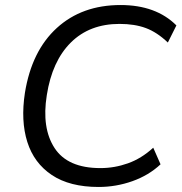

<svg xmlns="http://www.w3.org/2000/svg" viewBox="-20 -734 724 763"><path d="M372 9Q257 9 186 -38.5Q115 -86 88.5 -170Q62 -254 79 -365Q106 -532 206 -623Q306 -714 459 -714Q600 -714 681 -633L647 -565Q604 -606 559.5 -622.5Q515 -639 455 -639Q336 -639 261.5 -565Q187 -491 166 -356Q145 -225 197 -145.5Q249 -66 379 -66Q435 -66 488.5 -85Q542 -104 589 -147L618 -81Q571 -37 506 -14Q441 9 372 9Z"/></svg>

Font: Mulish
Style: Italic
Weight: 400
Italic angle: -9°
Designer: Vernon Adams
Foundry: Vernon Adams
Version: Version 3.603; ttfautohint (v1.8.3)